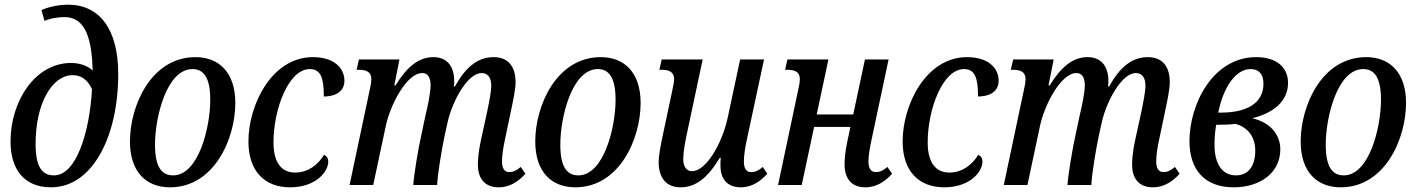

<svg xmlns="http://www.w3.org/2000/svg" viewBox="-20 -790 6056 820"><path d="M198 10C375 10 485 -207 485 -474C485 -665 405 -770 271 -770C223 -770 179 -757 157 -747L170 -701C187 -708 218 -717 256 -717C347 -717 372 -620 376 -489C349 -513 315 -521 283 -521C130 -521 25 -358 25 -186C25 -69 81 10 198 10ZM211 -41C159 -41 132 -78 132 -175C132 -353 205 -469 290 -469C323 -469 353 -453 373 -409C362 -219 304 -41 211 -41Z M706 10C895 10 985 -198 985 -350C985 -481 915 -546 815 -546C625 -546 535 -338 535 -186C535 -55 605 10 706 10ZM719 -41C671 -41 642 -76 642 -172C642 -290 692 -495 802 -495C849 -495 878 -460 878 -364C878 -246 828 -41 719 -41Z M1219 10C1328 10 1382 -56 1382 -100C1382 -113 1376 -123 1364 -129C1338 -86 1295 -53 1241 -53C1178 -53 1148 -101 1148 -182C1148 -323 1212 -495 1303 -495C1350 -495 1363 -457 1363 -378C1421 -378 1451 -405 1451 -445C1451 -500 1406 -546 1316 -546C1141 -546 1041 -343 1041 -186C1041 -58 1111 10 1219 10Z M2110 10C2160 10 2197 -18 2224 -48L2204 -77C2185 -61 2171 -55 2155 -55C2133 -55 2124 -73 2124 -101C2124 -126 2129 -160 2137 -196L2163 -320C2171 -357 2182 -410 2182 -439C2182 -495 2159 -546 2088 -546C2021 -546 1969 -504 1923 -421H1918C1919 -429 1920 -436 1920 -443C1920 -497 1897 -546 1831 -546C1767 -546 1717 -503 1669 -425H1664L1686 -536H1513L1503 -492H1512C1543 -492 1566 -484 1566 -452C1566 -442 1564 -428 1560 -411L1473 0H1574L1627 -249C1646 -342 1717 -478 1783 -478C1813 -478 1819 -449 1819 -426C1819 -393 1806 -333 1798 -301L1781 -221C1766 -154 1748 -46 1745 0H1847C1849 -48 1867 -154 1878 -206L1892 -270C1913 -360 1977 -478 2037 -478C2067 -478 2078 -453 2078 -425C2078 -397 2068 -348 2058 -301L2033 -187C2023 -138 2021 -109 2021 -86C2021 -33 2046 10 2110 10Z M2437 10C2626 10 2716 -198 2716 -350C2716 -481 2646 -546 2546 -546C2356 -546 2266 -338 2266 -186C2266 -55 2336 10 2437 10ZM2450 -41C2402 -41 2373 -76 2373 -172C2373 -290 2423 -495 2533 -495C2580 -495 2609 -460 2609 -364C2609 -246 2559 -41 2450 -41Z M2886 10C2953 10 3003 -32 3054 -116H3058C3057 -103 3057 -92 3057 -82C3057 -27 3085 10 3144 10C3194 10 3231 -19 3257 -48L3238 -77C3219 -61 3205 -55 3188 -55C3166 -55 3157 -72 3157 -101C3157 -127 3163 -164 3171 -200L3243 -536H3141L3088 -288C3065 -179 2996 -59 2936 -59C2907 -59 2898 -85 2898 -111C2898 -141 2906 -185 2917 -235L2981 -536H2806L2796 -492H2805C2836 -492 2859 -484 2859 -452C2859 -442 2856 -425 2852 -407L2811 -214C2802 -171 2793 -127 2793 -97C2793 -39 2819 10 2886 10Z M3676 10C3726 10 3763 -18 3790 -48L3770 -77C3751 -61 3737 -55 3721 -55C3698 -55 3689 -73 3689 -101C3689 -126 3695 -161 3703 -197L3775 -536H3674L3624 -301H3468L3518 -536H3343L3333 -492H3342C3373 -492 3396 -484 3396 -452C3396 -442 3394 -428 3390 -411L3303 0H3404L3457 -248H3612L3599 -187C3589 -139 3587 -109 3587 -87C3587 -34 3611 10 3676 10Z M4013 10C4122 10 4176 -56 4176 -100C4176 -113 4170 -123 4158 -129C4132 -86 4089 -53 4035 -53C3972 -53 3942 -101 3942 -182C3942 -323 4006 -495 4097 -495C4144 -495 4157 -457 4157 -378C4215 -378 4245 -405 4245 -445C4245 -500 4200 -546 4110 -546C3935 -546 3835 -343 3835 -186C3835 -58 3905 10 4013 10Z M4904 10C4954 10 4991 -18 5018 -48L4998 -77C4979 -61 4965 -55 4949 -55C4927 -55 4918 -73 4918 -101C4918 -126 4923 -160 4931 -196L4957 -320C4965 -357 4976 -410 4976 -439C4976 -495 4953 -546 4882 -546C4815 -546 4763 -504 4717 -421H4712C4713 -429 4714 -436 4714 -443C4714 -497 4691 -546 4625 -546C4561 -546 4511 -503 4463 -425H4458L4480 -536H4307L4297 -492H4306C4337 -492 4360 -484 4360 -452C4360 -442 4358 -428 4354 -411L4267 0H4368L4421 -249C4440 -342 4511 -478 4577 -478C4607 -478 4613 -449 4613 -426C4613 -393 4600 -333 4592 -301L4575 -221C4560 -154 4542 -46 4539 0H4641C4643 -48 4661 -154 4672 -206L4686 -270C4707 -360 4771 -478 4831 -478C4861 -478 4872 -453 4872 -425C4872 -397 4862 -348 4852 -301L4827 -187C4817 -138 4815 -109 4815 -86C4815 -33 4840 10 4904 10Z M5249 10C5363 10 5448 -53 5448 -152C5448 -217 5403 -268 5328 -285C5422 -308 5481 -360 5481 -436C5481 -503 5431 -546 5345 -546C5160 -546 5060 -345 5060 -187C5060 -65 5125 10 5249 10ZM5321 -495C5354 -495 5376 -476 5376 -433C5376 -344 5297 -309 5194 -309H5183C5204 -416 5257 -495 5321 -495ZM5259 -41C5199 -41 5167 -91 5167 -171C5167 -194 5168 -221 5174 -257C5207 -257 5234 -258 5257 -261C5305 -247 5341 -211 5341 -146C5341 -85 5314 -41 5259 -41Z M5706 10C5895 10 5985 -198 5985 -350C5985 -481 5915 -546 5815 -546C5625 -546 5535 -338 5535 -186C5535 -55 5605 10 5706 10ZM5719 -41C5671 -41 5642 -76 5642 -172C5642 -290 5692 -495 5802 -495C5849 -495 5878 -460 5878 -364C5878 -246 5828 -41 5719 -41Z"/></svg>

Font: Noto Serif Condensed Medium
Style: Italic
Weight: 500
Width: 3
Italic angle: -12°
Designer: Monotype Design Team
Foundry: Monotype Imaging Inc.
Version: Version 2.013